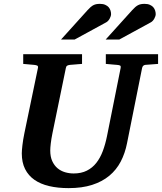

<svg xmlns="http://www.w3.org/2000/svg" viewBox="-20 -949 831 985"><path d="M725.1 -616.2Q718.3 -615.2 714.4 -611.1Q710.4 -606.9 709 -600.1L631.8 -214.8Q621.6 -162.6 599.4 -120.1Q577.1 -77.6 540.8 -47.4Q504.4 -17.1 452.6 -0.5Q400.9 16.1 332 16.1Q276.4 16.1 231.9 5.6Q187.5 -4.9 156.5 -26.6Q125.5 -48.3 108.6 -82Q91.8 -115.7 91.8 -162.1Q91.8 -176.3 95 -203.9Q98.1 -231.4 105 -265.1L174.8 -601.1Q176.3 -609.9 170.9 -612.5Q165.5 -615.2 154.8 -616.2Q146.5 -616.7 137.2 -617.7Q128.9 -618.7 118.9 -619.4Q108.9 -620.1 99.1 -621.1V-670.9H400.9V-621.1Q389.2 -620.1 378.2 -619.4Q367.2 -618.7 358.4 -617.7Q348.1 -616.7 338.9 -616.2Q330.1 -615.2 324.7 -612.1Q319.3 -608.9 317.9 -600.1L249 -265.1Q243.2 -236.3 240.5 -213.4Q237.8 -190.4 237.8 -176.8Q237.8 -145 248 -122.6Q258.3 -100.1 275.1 -85.9Q292 -71.8 313.7 -65.4Q335.4 -59.1 357.9 -59.1Q397 -59.1 425.5 -73.5Q454.1 -87.9 474.1 -113.3Q494.1 -138.7 507.3 -173.8Q520.5 -209 528.8 -250L599.1 -601.1Q600.6 -609.9 596.4 -612.5Q592.3 -615.2 580.1 -616.2Q570.8 -616.7 561.5 -617.7Q553.2 -618.7 543 -619.4Q532.7 -620.1 522.9 -621.1V-670.9H791V-621.1ZM549.8 -876.5Q549.8 -871.6 547.9 -865.5Q545.9 -859.4 542.7 -853.5Q539.6 -847.7 534.9 -842.5Q530.3 -837.4 524.9 -834.5L362.8 -746.1H293L429.7 -897.5Q438 -906.7 445.1 -912.8Q452.1 -918.9 459.5 -922.6Q466.8 -926.3 474.6 -927.7Q482.4 -929.2 492.7 -929.2Q508.8 -929.2 519.8 -924.3Q530.8 -919.4 537.4 -911.9Q543.9 -904.3 546.9 -894.8Q549.8 -885.3 549.8 -876.5ZM778.8 -876.5Q778.8 -871.6 776.9 -865.5Q774.9 -859.4 771.7 -853.5Q768.6 -847.7 763.9 -842.5Q759.3 -837.4 753.9 -834.5L591.8 -746.1H522L658.7 -897.5Q667 -906.7 674.1 -912.8Q681.2 -918.9 688.5 -922.6Q695.8 -926.3 703.6 -927.7Q711.4 -929.2 721.7 -929.2Q737.8 -929.2 748.8 -924.3Q759.8 -919.4 766.4 -911.9Q772.9 -904.3 775.9 -894.8Q778.8 -885.3 778.8 -876.5Z"/></svg>

Font: Charis SIL Phon
Style: Bold Italic
Weight: 700
Italic angle: -11°
Foundry: SIL International
Version: Version 5.000